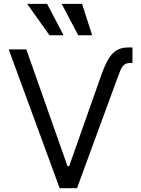

<svg xmlns="http://www.w3.org/2000/svg" viewBox="-20 -986 740 1006"><path d="M510.7 -592.3 342.3 -115.1H333.8L117.9 -727.3H25.6L292.6 0H383.5L597.3 -582.4C615.1 -630.3 622.9 -656.2 662.6 -656.2H674V-737.2H649.9C574.6 -737.2 543 -683.9 510.7 -592.3ZM389.9 -801.1H463.1L409.8 -965.9H303.3ZM239.3 -801.1H313.2L226.6 -965.9H122.2Z"/></svg>

Font: Karasuma Gothic
Style: Regular
Weight: 400
Designer: Rasmus Andersson, Ryoko Nishizuka
Foundry: Genbu
Version: Version 1.00